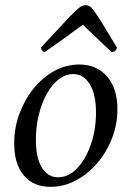

<svg xmlns="http://www.w3.org/2000/svg" viewBox="-20 -712 509 744"><path d="M176 12Q109 12 72 -32.5Q35 -77 35 -156Q35 -217 55.5 -272Q76 -327 111 -370Q146 -413 191.5 -437.5Q237 -462 287 -462Q355 -462 395 -415.5Q435 -369 435 -289Q435 -230 414 -176Q393 -122 356.5 -79.5Q320 -37 273.5 -12.5Q227 12 176 12ZM205 -25Q245 -25 278 -59Q311 -93 331.5 -150.5Q352 -208 352 -276Q352 -346 328 -385.5Q304 -425 263 -425Q234 -425 208 -405Q182 -385 162 -349.5Q142 -314 130.5 -268Q119 -222 119 -171Q119 -101 142 -63Q165 -25 205 -25ZM312 -692Q320 -692 327 -688Q334 -684 345.5 -668.5Q357 -653 377.5 -619.5Q398 -586 433 -528Q433 -521 426.5 -515.5Q420 -510 413 -510Q383 -538 358.5 -561Q334 -584 319 -599Q304 -614 301 -616Q289 -608 280 -601Q271 -594 257 -584Q243 -574 219 -556.5Q195 -539 153 -510Q149 -510 144 -515.5Q139 -521 139 -528Q193 -586 224 -619.5Q255 -653 271.5 -668.5Q288 -684 296 -688Q304 -692 312 -692Z"/></svg>

Font: Petrona
Style: Italic
Weight: 400
Italic angle: -9°
Designer: Ringo R. Seeber
Foundry: Ringo R. Seeber
Version: Version 2.001; ttfautohint (v1.8.3)